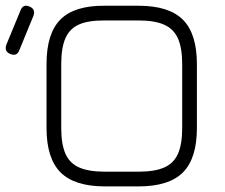

<svg xmlns="http://www.w3.org/2000/svg" viewBox="-86 -665 802 685"><path d="M-49.5 -472.5Q-71.5 -481.5 -63.5 -505L-13 -627.5Q-3.5 -652 19.5 -641.5Q41.5 -632.5 33.5 -609L-17 -486Q-26 -462.5 -49.5 -472.5ZM288.5 0Q180 0 130 -50Q80 -100 80 -208.5V-436.5Q80 -546 130 -595.8Q180 -645.5 287.5 -644.5H408.5Q517 -644.5 566.8 -594.5Q616.5 -544.5 616.5 -436V-208.5Q616.5 -100 566.8 -50Q517 0 408.5 0ZM288.5 -52.5H408.5Q466 -52.5 500 -67.5Q534 -82.5 549 -116.5Q564 -150.5 564 -208.5V-436Q564 -493.5 549 -527.5Q534 -561.5 500 -576.8Q466 -592 408.5 -592H287.5Q230 -592.5 196.2 -577.8Q162.5 -563 147.5 -528.8Q132.5 -494.5 132.5 -436.5V-208.5Q132.5 -150.5 147.5 -116.5Q162.5 -82.5 196.5 -67.5Q230.5 -52.5 288.5 -52.5Z"/></svg>

Font: Jura Light
Style: Regular
Weight: 400
Version: Version 5.106